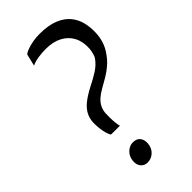

<svg xmlns="http://www.w3.org/2000/svg" viewBox="-276 -953 1029 1029"><g transform="rotate(-45 238.5 -439.0)"><path d="M148 -236.5Q141 -248 136 -266.2Q131 -284.5 128.8 -305.8Q126.5 -327 127 -349Q128.5 -381.5 142.8 -406.5Q157 -431.5 184 -452.5Q211 -473.5 249.5 -493.5Q291.5 -514.5 323.8 -535Q356 -555.5 377.5 -586Q382 -594 385.2 -603.5Q388.5 -613 390.5 -623.5Q392.5 -634 393 -643Q396 -693.5 376.8 -730.2Q357.5 -767 319 -787.2Q280.5 -807.5 224.5 -807.5Q197 -807.5 167.8 -803Q138.5 -798.5 118.5 -788.5L135 -857Q142.5 -864 161.5 -871.2Q180.5 -878.5 206 -883.2Q231.5 -888 258 -888Q326 -888 369.5 -870Q413 -852 437 -822.2Q461 -792.5 469.8 -756Q478.5 -719.5 477 -682Q476 -646 466 -616Q456 -586 439.5 -563Q419.5 -533 395 -511.8Q370.5 -490.5 343.5 -474.5Q316.5 -458.5 289.5 -443.5Q264.5 -429.5 247.2 -414Q230 -398.5 220.5 -380Q211 -361.5 209 -337.5Q208 -320.5 208.5 -300.5Q209 -280.5 211 -262.8Q213 -245 216 -235.5H154ZM132 -51.5Q134.5 -83 155.2 -103.2Q176 -123.5 202 -123.5Q230.5 -123.5 243.8 -106.2Q257 -89 255 -62.5Q252.5 -30 231.5 -10.2Q210.5 9.5 181.5 9.5Q159 9.5 144.5 -7Q130 -23.5 132 -51.5Z"/></g></svg>

Font: Merriweather Light 18pt
Style: Italic
Weight: 400
Italic angle: -7.8°
Version: Version 2.101